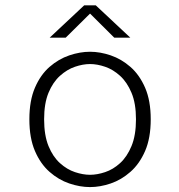

<svg xmlns="http://www.w3.org/2000/svg" viewBox="-20 -712 690 742"><path d="M328 11Q289 11 247.8 -3Q206.5 -17 171.5 -47.8Q136.5 -78.5 115 -128.5Q93.5 -178.5 93.5 -251Q93.5 -323 115 -373Q136.5 -423 171.5 -453.5Q206.5 -484 247.8 -498Q289 -512 328 -512Q367 -512 408 -498Q449 -484 484 -453.5Q519 -423 540.8 -373Q562.5 -323 562.5 -251Q562.5 -178.5 540.8 -128.5Q519 -78.5 484 -47.8Q449 -17 408 -3Q367 11 328 11ZM328 -36.5Q355.5 -36.5 386.2 -46.8Q417 -57 444 -81.5Q471 -106 488.2 -147.5Q505.5 -189 505.5 -251Q505.5 -312.5 488.2 -353.5Q471 -394.5 444 -419Q417 -443.5 386.2 -454Q355.5 -464.5 328 -464.5Q300.5 -464.5 269.8 -454Q239 -443.5 211.8 -419Q184.5 -394.5 167.5 -353.5Q150.5 -312.5 150.5 -251Q150.5 -189 167.5 -147.5Q184.5 -106 211.8 -81.5Q239 -57 269.8 -46.8Q300.5 -36.5 328 -36.5ZM172 -566.5 305.5 -691.5H350L483.5 -566.5H421.5L328 -659.5L234 -566.5Z"/></svg>

Font: Trispace ExtraLight
Style: Regular
Weight: 200
Designer: Tyler Finck
Foundry: Etcetera Type Company
Version: Version 1.210; ttfautohint (v1.8.3)